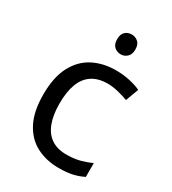

<svg xmlns="http://www.w3.org/2000/svg" viewBox="-182 -834 844 942"><g transform="rotate(30 240.0 -363.5)"><path d="M300 10Q229 10 173.5 -19Q118 -48 86.5 -109Q55 -170 55 -265Q55 -364 88 -426Q121 -488 177.5 -517Q234 -546 306 -546Q347 -546 385 -537.5Q423 -529 447 -517L420 -444Q396 -453 364 -461Q332 -469 304 -469Q250 -469 215 -446Q180 -423 163 -378Q146 -333 146 -266Q146 -202 163 -157Q180 -112 214 -89Q248 -66 299 -66Q343 -66 376.5 -75Q410 -84 438 -97V-19Q411 -5 378.5 2.5Q346 10 300 10ZM285 -737Q305 -737 320.5 -723.5Q336 -710 336 -681Q336 -653 320.5 -639Q305 -625 285 -625Q263 -625 248 -639Q233 -653 233 -681Q233 -710 248 -723.5Q263 -737 285 -737Z"/></g></svg>

Font: Noto Sans Meetei Mayek
Style: Regular
Weight: 400
Designer: Monotype Design Team and Neelakash Kshetrimayum
Foundry: Monotype Imaging Inc.
Version: Version 2.002